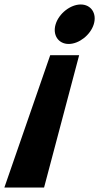

<svg xmlns="http://www.w3.org/2000/svg" viewBox="-68 -576 443 856"><path d="M180.1 -468C165.4 -420 192.2 -380 238.2 -380C284.2 -380 335.4 -420 350.1 -468C364.8 -516 338 -556 292 -556C246 -556 194.8 -516 180.1 -468ZM-48.5 260H128.5L284.9 -330H155.9Z"/></svg>

Font: Hussar
Style: BdSuprConOblThree
Weight: 700
Foundry: Cannot Into Space Fonts
Version: Version 2.00